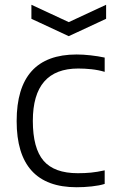

<svg xmlns="http://www.w3.org/2000/svg" viewBox="-20 -778 504 807"><path d="M302 9Q50 9 50 -269Q50 -549 302 -549Q329 -549 360.5 -545.5Q392 -542 420 -536V-476Q393 -484 364.5 -487Q336 -490 309 -490Q118 -490 118 -270Q118 -155 163 -102.5Q208 -50 307 -50Q337 -50 362.5 -52.5Q388 -55 420 -62V-5Q398 2 365.5 5.5Q333 9 302 9ZM112 -758 269 -685 426 -758V-699L269 -626L112 -699Z"/></svg>

Font: EncodeSans
Style: Light
Weight: 300
Designer: Pablo Impallari, Andres Torresi
Foundry: Pablo Impallari, Andres Torresi
Version: Version 1.000; ttfautohint (v1.4.1)